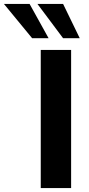

<svg xmlns="http://www.w3.org/2000/svg" viewBox="-137 -960 453 980"><path d="M71 0V-705H226V0ZM185 -765 54 -940H185L270 -765ZM27 -765 -117 -940H14L111 -765Z"/></svg>

Font: Nunito Sans 12pt ExtraBold
Style: Regular
Weight: 800
Designer: Vernon Adams
Foundry: Vernon Adams
Version: Version 3.101;gftools[0.9.27]